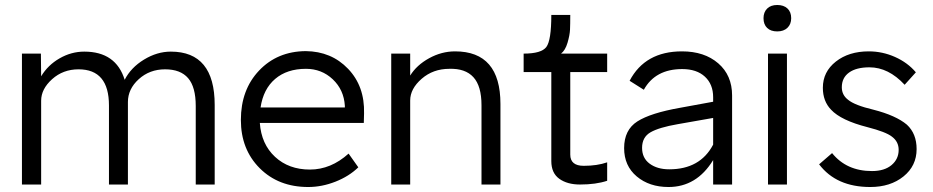

<svg xmlns="http://www.w3.org/2000/svg" viewBox="-20 -740 3742 770"><path d="M68 0V-525H144L145 -434Q172 -479 219 -506Q266 -533 318 -533Q445 -533 480 -420Q505 -469 557.5 -501Q610 -533 665 -533Q841 -533 841 -319V0H765V-315Q765 -391 734.5 -426.5Q704 -462 642 -462Q580 -462 536.5 -422.5Q493 -383 493 -331V0H417V-317Q417 -462 295 -462Q233 -462 189 -422.5Q145 -383 145 -336V0Z M1216 10Q1097 10 1021.5 -65.5Q946 -141 946 -259Q946 -380 1019 -457Q1092 -534 1206 -535Q1309 -534 1376 -464Q1443 -394 1440 -285L1439 -247H1022Q1028 -162 1083 -111Q1138 -60 1223 -60Q1307 -60 1378 -124L1417 -69Q1380 -33 1325.5 -11.5Q1271 10 1216 10ZM1025 -309H1363V-316Q1359 -380 1314.5 -422Q1270 -464 1207 -464Q1131 -464 1083.5 -423.5Q1036 -383 1025 -309Z M1549 0V-525H1625V-437Q1651 -479 1701 -506.5Q1751 -534 1805 -534Q1987 -534 1987 -323V0H1911V-318Q1911 -395 1878.5 -430.5Q1846 -466 1782 -464Q1717 -464 1671 -424Q1625 -384 1625 -337V0H1587Z M2415 -15Q2370 0 2306 0Q2255 0 2223 -23Q2191 -46 2191 -94V-451H2080V-525Q2151 -525 2171 -551.5Q2191 -578 2191 -680H2267Q2267 -643 2266 -621Q2265 -599 2256 -568.5Q2247 -538 2230 -525H2415V-451H2267V-120Q2267 -75 2321 -75Q2375 -75 2415 -89Z M2840 -350Q2840 -402 2807 -432.5Q2774 -463 2716 -463Q2608 -463 2562 -380L2505 -416Q2567 -534 2715 -534Q2805 -534 2860.5 -486Q2916 -438 2916 -357V0H2840V-98Q2774 10 2661 10Q2584 10 2533.5 -32.5Q2483 -75 2483 -146Q2483 -219 2536 -253Q2589 -287 2709 -308L2840 -332ZM2555 -147Q2555 -106 2585.5 -83.5Q2616 -61 2664 -61Q2788 -61 2840 -160V-267L2698 -242Q2623 -229 2589 -209.5Q2555 -190 2555 -147Z M3060 0V-525H3136V0ZM3042 -667Q3042 -691 3056.5 -705.5Q3071 -720 3097 -720Q3123 -720 3138 -706Q3153 -692 3153 -667Q3153 -643 3138 -628.5Q3123 -614 3097 -614Q3071 -614 3056.5 -628Q3042 -642 3042 -667Z M3470 10Q3334 10 3265 -81L3317 -126Q3375 -54 3477 -54Q3527 -54 3555.5 -78Q3584 -102 3584 -139Q3584 -172 3557 -192Q3533 -211 3459 -230Q3353 -257 3313 -300Q3280 -334 3280 -388Q3280 -452 3332 -493Q3384 -534 3464 -534Q3519 -534 3569.5 -511.5Q3620 -489 3653 -450L3608 -400Q3543 -470 3467 -470Q3414 -470 3385 -449Q3356 -428 3356 -390Q3356 -359 3381 -340Q3407 -318 3483 -300Q3573 -277 3617 -240Q3656 -204 3656 -142Q3656 -75 3603.5 -32.5Q3551 10 3470 10Z"/></svg>

Font: Easer Grotesk Light
Style: Regular
Weight: 300
Designer: Boardeaser, Bonnie Shaver-Troup, Thomas Jockin
Foundry: Lexend
Version: Version 1.008;Glyphs 3.1.2 (3151)